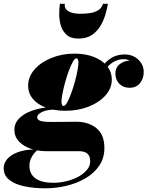

<svg xmlns="http://www.w3.org/2000/svg" viewBox="-105 -760 798 1040"><path d="M140 260Q78.5 260 27.2 249.2Q-24 238.5 -54.5 214.5Q-85 190.5 -85 150.5Q-85 131.5 -74.2 113.2Q-63.5 95 -41.8 80.8Q-20 66.5 12.5 58Q45 49.5 88.5 49.5H102Q93 56 82 68.2Q71 80.5 62.8 98.2Q54.5 116 54.5 138.5Q54.5 182 86.8 206Q119 230 185.5 230Q219 230 253.8 221.8Q288.5 213.5 317.8 198Q347 182.5 365.2 161.2Q383.5 140 383.5 114Q383.5 84.5 368 71.8Q352.5 59 324 59Q314.5 59 296 59Q277.5 59 254.5 59Q231.5 59 209.2 59Q187 59 170 59Q153 59 146.5 59Q101.5 59 61.8 45.5Q22 32 -2.5 6Q-27 -20 -27 -57Q-27 -89.5 -6.5 -113Q14 -136.5 47.2 -151.8Q80.5 -167 119.8 -174Q159 -181 196.5 -181L195 -166.5Q148 -166.5 122.2 -153.2Q96.5 -140 96.5 -125.5Q96.5 -114.5 106.2 -108.8Q116 -103 134.2 -101.2Q152.5 -99.5 177 -99.5Q194.5 -99.5 219.8 -99.8Q245 -100 269.5 -100.2Q294 -100.5 308 -100.5Q375.5 -100.5 418 -65.2Q460.5 -30 460.5 42Q460.5 96.5 432.5 137.5Q404.5 178.5 358 205.8Q311.5 233 254.8 246.5Q198 260 140 260ZM249 -160Q191 -160 145.5 -176.5Q100 -193 73.8 -223.5Q47.5 -254 47.5 -296.5Q47.5 -344.5 82 -383.8Q116.5 -423 173.8 -446.2Q231 -469.5 299 -469.5Q357 -469.5 402.5 -452Q448 -434.5 474.2 -402.8Q500.5 -371 500.5 -328.5Q500.5 -281 466 -242.8Q431.5 -204.5 374.5 -182.2Q317.5 -160 249 -160ZM239.5 -186Q248 -186 258.8 -205Q269.5 -224 280.5 -254.2Q291.5 -284.5 300.5 -317.2Q309.5 -350 314.8 -378.2Q320 -406.5 320 -421Q320 -430 317.2 -437Q314.5 -444 308.5 -444Q300 -444 289.2 -424.8Q278.5 -405.5 267.5 -375.8Q256.5 -346 247.5 -313Q238.5 -280 233.2 -252Q228 -224 228 -209.5Q228 -200 230.8 -193Q233.5 -186 239.5 -186ZM570 -465Q614.5 -465 644 -437.2Q673.5 -409.5 673.5 -369.5Q673.5 -334 653 -309.2Q632.5 -284.5 596 -284.5Q563.5 -284.5 541.8 -306Q520 -327.5 520 -362.5Q520 -393.5 542.2 -411.5Q564.5 -429.5 593 -431Q599.5 -431 605.2 -426.5Q611 -422 612.5 -415Q607 -425.5 594 -432.5Q581 -439.5 565 -439.5Q541 -439.5 519 -429.2Q497 -419 477.5 -398Q458 -377 442 -344L423 -354.5Q449.5 -410 485.5 -437.5Q521.5 -465 570 -465ZM319.5 -551Q278 -551 255.5 -571.5Q233 -592 224.2 -622.5Q215.5 -653 215.8 -685Q216 -717 219.5 -739.5H246Q243.5 -721 253.5 -709.2Q263.5 -697.5 283 -691.5Q302.5 -685.5 329.5 -685.5Q356.5 -685.5 381.8 -689Q407 -692.5 426 -703.8Q445 -715 453 -739.5H479.5Q476 -717 467 -685Q458 -653 440.8 -622.5Q423.5 -592 394 -571.5Q364.5 -551 319.5 -551Z"/></svg>

Font: Bodoni Moda 9pt Black
Style: Italic
Weight: 900
Italic angle: -13°
Designer: Owen Earl
Foundry: indestructible type
Version: Version 2.004